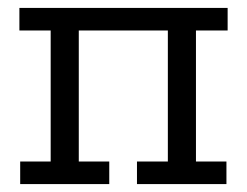

<svg xmlns="http://www.w3.org/2000/svg" viewBox="-20 -465 623 485"><path d="M31 -57H108V-388H29V-445H555V-388H475V-57H552V0H326V-57H404V-388H179V-57H256V0H31Z"/></svg>

Font: Zilla Slab Regular
Style: Regular
Weight: 400
Designer: Typotheque.com
Foundry: Typotheque type foundry
Version: Version 1.0; 2017